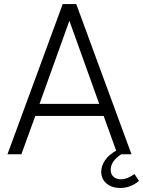

<svg xmlns="http://www.w3.org/2000/svg" viewBox="-20 -765 709 952"><path d="M291 -745H358L632 0H581Q529 34 529 77Q529 99 543 111.5Q557 124 580 124Q610 124 647 98L669 132Q628 167 576 167Q535 167 508.5 145Q482 123 482 87Q482 57 501 29.5Q520 2 556 -18L494 -190H155L86 0H17ZM472 -250 324 -662 176 -250Z"/></svg>

Font: Evergrow Sans
Style: Light
Weight: 300
Foundry: 10Web
Version: Version 1.000